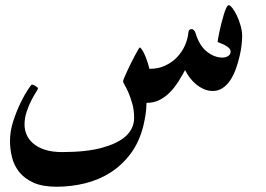

<svg xmlns="http://www.w3.org/2000/svg" viewBox="-20 -397 1026 741"><path d="M914.6 -257.3Q914.6 -244.6 912.4 -223.9Q910.2 -203.1 904.5 -179.4Q898.9 -155.8 890.6 -132.1Q882.3 -108.4 869.9 -89.1Q857.4 -69.8 840.3 -57.9Q823.2 -45.9 801.3 -45.9Q783.2 -45.9 767.1 -53Q751 -60.1 737.3 -71.3Q723.6 -82.5 712.6 -96.9Q701.7 -111.3 694.3 -126.5Q683.6 -106.9 669.9 -84.7Q656.2 -62.5 638.4 -43.5Q620.6 -24.4 597.7 -12.2Q574.7 0 545.4 0Q544.9 26.9 541.5 47.4Q538.1 67.9 533.2 88.9Q517.6 151.4 484.4 195.8Q451.2 240.2 406.5 268.8Q361.8 297.4 308.1 310.5Q254.4 323.7 198.7 323.7Q144 323.7 109.1 307.9Q74.2 292 54.2 266.8Q34.2 241.7 26.4 210.2Q18.6 178.7 18.6 147Q18.6 108.9 31.2 70.3Q43.9 31.7 59.3 0Q74.7 -31.7 87.9 -51.3Q101.1 -70.8 103 -70.8Q105 -70.8 108.9 -69.3Q112.8 -67.9 116.7 -65.2Q120.6 -62.5 123.5 -60.3Q126.5 -58.1 126.5 -56.6Q126.5 -52.7 118.4 -40.3Q110.4 -27.8 100.6 -8.8Q90.8 10.3 82.8 34.2Q74.7 58.1 74.7 84Q74.7 103.5 82.5 122.3Q90.3 141.1 107.7 156.2Q125 171.4 152.8 180.7Q180.7 189.9 219.7 189.9Q312.5 189.9 372.6 173.6Q432.6 157.2 463.4 130.4Q497.6 100.1 497.6 58.1Q497.6 27.8 490.7 3.7Q483.9 -20.5 476.3 -38.3Q468.8 -56.2 461.9 -67.4Q455.1 -78.6 455.1 -84Q455.1 -86.4 459.5 -96.9Q463.9 -107.4 470.5 -121.8Q477.1 -136.2 485.1 -152.6Q493.2 -168.9 500.5 -182.4Q507.8 -195.8 512.9 -204.8Q518.1 -213.9 520 -213.9Q526.4 -209.5 532.2 -198.5Q538.1 -187.5 543 -175Q547.9 -162.6 551.5 -150.6Q555.2 -138.7 556.6 -131.3Q590.8 -131.3 617.9 -144Q645 -156.7 663.8 -176.8Q682.6 -196.8 693.6 -221.4Q704.6 -246.1 707 -271.5Q707.5 -277.3 710.4 -281Q713.4 -284.7 720.7 -284.7Q724.6 -284.7 728.8 -280Q732.9 -275.4 734.9 -268.6Q749.5 -220.7 778.3 -197.8Q807.1 -174.8 838.4 -174.8Q852.5 -174.8 861.3 -181.4Q870.1 -188 870.1 -197.3Q870.1 -206.1 862.3 -212.9Q854.5 -219.7 845 -224.4Q835.4 -229 827.6 -231.7Q819.8 -234.4 819.8 -235.8Q819.8 -237.3 821.8 -248.3Q823.7 -259.3 826.9 -274.9Q830.1 -290.5 834.7 -308.3Q839.4 -326.2 844 -341.6Q848.6 -356.9 853.5 -366.9Q858.4 -377 862.8 -377Q868.2 -377 877 -365.7Q885.7 -354.5 894 -337.2Q902.3 -319.8 908.4 -298.6Q914.6 -277.3 914.6 -257.3Z"/></svg>

Font: Accordance
Style: Bold
Weight: 700
Version: Version 1.2 (build January 31, 2020) Miklal Software Solutio